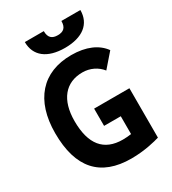

<svg xmlns="http://www.w3.org/2000/svg" viewBox="-218 -1020 1021 1143"><g transform="rotate(-30 293.0 -449.0)"><path d="M342.8 9.8C434.6 9.8 511.7 -10.7 540.5 -19.5V-358.9H297.9V-240.2H412.6V-117.7C395 -115.2 375.5 -113.3 354.5 -113.3C225.1 -113.3 159.7 -192.9 159.7 -352.5C159.7 -497.6 227.5 -580.6 344.7 -580.6C396.5 -580.6 443.8 -557.6 474.1 -519L555.2 -612.3C514.2 -669.9 439.9 -703.1 338.9 -703.1C139.2 -703.1 23.9 -573.2 23.9 -347.7C23.9 -109.4 130.4 9.8 342.8 9.8ZM329.6 -758.3C450.7 -758.3 520.5 -813 520.5 -908.2H390.1C390.1 -861.8 368.2 -845.2 329.6 -845.2C291.5 -845.2 269 -861.8 269 -908.2H138.7C138.7 -813 208.5 -758.3 329.6 -758.3Z"/></g></svg>

Font: CaskaydiaCove Nerd Font
Style: Bold
Weight: 700
Designer: Aaron Bell
Foundry: Saja Typeworks
Version: Version 2111.1;Nerd Fonts 2.3.0